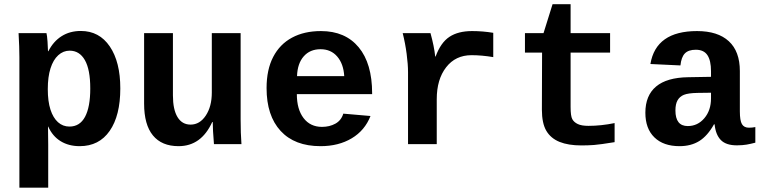

<svg xmlns="http://www.w3.org/2000/svg" viewBox="-20 -686 3641 914"><path d="M201.2 -528.3Q204.1 -518.1 206.3 -487.3Q208.5 -456.5 208.5 -442.4H210.4Q233.9 -488.8 273.2 -513.7Q312.5 -538.6 364.7 -538.6Q452.6 -538.6 502.7 -464.8Q552.7 -391.1 552.7 -265.1Q552.7 -135.7 502.2 -63Q451.7 9.8 359.4 9.8Q307.1 9.8 268.6 -13.9Q230 -37.6 209.5 -83.5H208.5L209.5 3.4V207.5H72.3V-413.1Q72.3 -461.9 68.4 -528.3ZM207.5 -261.7Q207.5 -203.6 220.2 -164.3Q232.9 -125 256.1 -104.2Q279.3 -83.5 310.5 -83.5Q359.9 -83.5 384.8 -129.9Q409.7 -176.3 409.7 -265.1Q409.7 -355 384 -399.9Q358.4 -444.8 311.5 -444.8Q281.2 -444.8 257.3 -423.1Q233.4 -401.4 220.5 -360.8Q207.5 -320.3 207.5 -261.7Z M803.2 -528.3V-231.9Q803.2 -164.6 825 -128.7Q846.7 -92.8 887.2 -92.8Q931.2 -92.8 959.7 -136Q988.3 -179.2 988.3 -245.1V-528.3H1125.5V-118.2Q1125.5 -50.8 1129.4 0H998.5Q992.7 -70.3 992.7 -105H990.2Q938 9.8 830.1 9.8Q750 9.8 708 -41.3Q666 -92.3 666 -192.9V-528.3Z M1505.9 9.8Q1382.8 9.8 1315.9 -62.7Q1249 -135.3 1249 -266.6Q1249 -354.5 1280.5 -415Q1312 -475.6 1370.1 -506.8Q1428.2 -538.1 1507.8 -538.1Q1623.5 -538.1 1687.5 -460.9Q1751.5 -383.8 1751.5 -241.7V-237.8H1393.1Q1393.1 -166 1425 -124Q1457 -82 1512.7 -82Q1548.8 -82 1576.7 -97.4Q1604.5 -112.8 1614.3 -145L1743.7 -133.8Q1716.8 -64.9 1654.3 -27.6Q1591.8 9.8 1505.9 9.8ZM1505.9 -451.7Q1455.6 -451.7 1425.8 -417.7Q1396 -383.8 1394 -323.7H1618.7Q1615.2 -382.3 1585.2 -417Q1555.2 -451.7 1505.9 -451.7Z M2328.1 -414.1Q2273.4 -423.3 2224.6 -423.3Q2148.4 -423.3 2103.8 -365.7Q2059.1 -308.1 2059.1 -213.9V0H1922.4V-342.3Q1922.4 -379.4 1915.8 -429.7Q1909.2 -480 1897 -528.3H2029.3Q2046.9 -464.8 2051.8 -417H2053.7Q2078.1 -483.4 2119.6 -510.7Q2161.1 -538.1 2227.5 -538.1Q2278.3 -538.1 2328.1 -529.8Z M2560.5 -435.5H2479V-528.3H2567.4L2610.4 -666H2696.3V-528.3H2884.3V-435.5H2696.3V-176.8Q2696.3 -133.8 2704.3 -118.9Q2712.4 -104 2730.5 -95.5Q2748.5 -86.9 2781.2 -86.9Q2841.8 -86.9 2905.8 -100.1V-9.3Q2836.4 2 2807.6 4.2Q2778.8 6.3 2747.6 6.3Q2685.5 6.3 2643.8 -10.5Q2602.1 -27.3 2580.8 -63.2Q2559.6 -99.1 2559.6 -164.1Z M3214.8 9.8Q3138.2 9.8 3095.2 -32Q3052.2 -73.7 3052.2 -149.4Q3052.2 -231.4 3103.3 -274.2Q3154.3 -316.9 3255.9 -318.4L3364.7 -320.3V-347.2Q3364.7 -397.5 3347.7 -423.3Q3330.6 -449.2 3292.5 -449.2Q3256.8 -449.2 3240 -431.4Q3223.1 -413.6 3219.2 -374.5L3076.2 -381.3Q3102.5 -538.1 3298.3 -538.1Q3397 -538.1 3449.5 -489.7Q3502 -441.4 3502 -347.7V-156.2Q3502 -111.8 3512 -95Q3522 -78.1 3545.4 -78.1Q3561 -78.1 3575.7 -81.1V-6.8Q3563.5 -3.9 3553.7 -1.5Q3543.9 1 3534.2 2.4Q3524.4 3.9 3513.4 4.9Q3502.4 5.9 3487.8 5.9Q3436 5.9 3411.4 -19.5Q3386.7 -44.9 3381.8 -94.2H3378.9Q3348.1 -39.1 3308.8 -14.6Q3269.5 9.8 3214.8 9.8ZM3364.7 -244.6 3299.3 -243.7Q3255.4 -242.7 3235.6 -234.6Q3215.8 -226.6 3205.6 -208.7Q3195.3 -190.9 3195.3 -160.2Q3195.3 -85.9 3253.9 -85.9Q3301.3 -85.9 3333 -123.3Q3364.7 -160.6 3364.7 -217.8Z"/></svg>

Font: Cousine
Style: Bold
Weight: 700
Monospace: yes
Designer: Steve Matteson
Foundry: Ascender Corporation
Version: Version 1.20